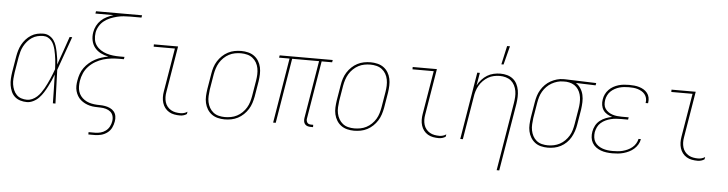

<svg xmlns="http://www.w3.org/2000/svg" viewBox="-53 -1004 5606 1478"><g transform="rotate(5 2750.0 -264.5)"><path d="M167 8Q141 8 116.5 0.5Q92 -7 74 -23Q56 -39 46 -62Q36 -85 32 -110Q28 -135 29.5 -161Q31 -187 35 -213L55 -333Q59 -357 66 -381Q73 -405 85 -427.5Q97 -450 114.5 -469.5Q132 -489 154 -503Q176 -517 200.5 -522.5Q225 -528 249 -528Q274 -528 295 -516Q316 -504 329.5 -485Q343 -466 350 -443.5Q357 -421 362 -397Q367 -373 370.5 -349Q374 -325 375 -300Q395 -355 414 -410Q433 -465 452 -520H472Q448 -455 425.5 -390Q403 -325 379 -260Q382 -195 383.5 -130Q385 -65 388 0H368Q367 -55 366 -110.5Q365 -166 363 -222Q354 -197 343 -173Q332 -149 320 -125.5Q308 -102 293.5 -79Q279 -56 260.5 -36.5Q242 -17 217 -4.5Q192 8 167 8ZM167 -10Q187 -10 207 -19Q227 -28 243 -42.5Q259 -57 271.5 -74.5Q284 -92 294.5 -110.5Q305 -129 314 -148Q323 -167 331.5 -186Q340 -205 347.5 -224.5Q355 -244 362 -263Q361 -282 360 -301Q359 -320 356.5 -339Q354 -358 351 -376.5Q348 -395 343.5 -413Q339 -431 332 -448Q325 -465 313.5 -479Q302 -493 285.5 -501.5Q269 -510 249 -510Q227 -510 204.5 -504.5Q182 -499 162.5 -486Q143 -473 127.5 -455Q112 -437 101 -416.5Q90 -396 84 -374Q78 -352 74 -330L54 -210Q51 -187 49 -163.5Q47 -140 50.5 -118Q54 -96 62.5 -75.5Q71 -55 86 -39.5Q101 -24 122.5 -17Q144 -10 167 -10Z M661 215V197H711Q732 197 753.5 191.5Q775 186 793 172.5Q811 159 821.5 139Q832 119 835 99Q839 77 833.5 57Q828 37 813 24.5Q798 12 778 6.5Q758 1 736.5 0.5Q715 0 693.5 -1Q672 -2 652.5 -7Q633 -12 615 -21Q597 -30 582 -43Q567 -56 557 -73Q547 -90 541.5 -109.5Q536 -129 536.5 -150.5Q537 -172 541 -193Q545 -218 554 -243.5Q563 -269 579 -291Q595 -313 616 -331Q637 -349 661 -362Q685 -375 710.5 -383Q736 -391 762 -396Q730 -402 702.5 -416Q675 -430 656 -453.5Q637 -477 630.5 -508.5Q624 -540 630 -573Q634 -598 646.5 -622.5Q659 -647 679 -666Q699 -685 724 -697Q749 -709 774 -717H634L637 -735H993L990 -717H904Q878 -717 852.5 -715Q827 -713 801 -706.5Q775 -700 749.5 -689.5Q724 -679 702 -661.5Q680 -644 666 -619.5Q652 -595 648 -570Q644 -543 648 -517.5Q652 -492 666.5 -472Q681 -452 702 -438.5Q723 -425 747 -417.5Q771 -410 797 -407Q823 -404 850 -404H886L883 -386H847Q817 -386 785.5 -382.5Q754 -379 724 -370Q694 -361 665.5 -344.5Q637 -328 614 -304Q591 -280 578 -250.5Q565 -221 560 -190Q557 -169 557 -148Q557 -127 563 -108Q569 -89 581 -73.5Q593 -58 610 -46.5Q627 -35 646 -29Q665 -23 686 -20.5Q707 -18 728 -18Q749 -18 769.5 -14.5Q790 -11 808.5 -2.5Q827 6 839.5 21Q852 36 855.5 56.5Q859 77 855 98Q851 123 839.5 146.5Q828 170 806.5 186Q785 202 760 208.5Q735 215 711 215Z M1351 8Q1328 8 1306 4Q1284 0 1265.5 -11Q1247 -22 1234 -39Q1221 -56 1214.5 -77Q1208 -98 1207.5 -120.5Q1207 -143 1211 -166L1267 -502H1103V-520H1290L1231 -164Q1227 -143 1227.5 -123Q1228 -103 1233.5 -84.5Q1239 -66 1251 -51Q1263 -36 1279.5 -26.5Q1296 -17 1315 -13.5Q1334 -10 1354 -10Q1367 -10 1381 -14Q1395 -18 1406 -26L1403 -8Q1392 0 1378 4Q1364 8 1351 8Z M1695 8Q1668 8 1642 1.5Q1616 -5 1595.5 -20Q1575 -35 1561.5 -57Q1548 -79 1542 -105Q1536 -131 1537.5 -158.5Q1539 -186 1543 -213L1563 -333Q1567 -359 1575 -384Q1583 -409 1597.5 -432Q1612 -455 1632 -474Q1652 -493 1676 -505.5Q1700 -518 1726 -523Q1752 -528 1778 -528Q1805 -528 1831.5 -521.5Q1858 -515 1878.5 -500Q1899 -485 1912.5 -463Q1926 -441 1931.5 -415Q1937 -389 1936 -361.5Q1935 -334 1931 -307L1911 -187Q1906 -161 1898 -136Q1890 -111 1875.5 -88Q1861 -65 1841 -46Q1821 -27 1797 -14.5Q1773 -2 1747 3Q1721 8 1695 8ZM1696 -10Q1719 -10 1743 -14.5Q1767 -19 1789 -30.5Q1811 -42 1829.5 -60Q1848 -78 1860.5 -99Q1873 -120 1880 -143.5Q1887 -167 1891 -190L1911 -310Q1915 -334 1916 -358.5Q1917 -383 1912.5 -406.5Q1908 -430 1896.5 -450Q1885 -470 1867 -484Q1849 -498 1825.5 -504Q1802 -510 1777 -510Q1754 -510 1730.5 -505.5Q1707 -501 1685 -489.5Q1663 -478 1644.5 -460Q1626 -442 1613.5 -421Q1601 -400 1593.5 -376.5Q1586 -353 1582 -330L1562 -210Q1559 -186 1557.5 -161.5Q1556 -137 1561 -113.5Q1566 -90 1577.5 -70Q1589 -50 1606.5 -36Q1624 -22 1647.5 -16Q1671 -10 1696 -10Z M2379 8H2361Q2348 8 2336.5 4.5Q2325 1 2317 -8Q2309 -17 2307 -30Q2305 -43 2307 -56L2381 -502H2173L2090 0H2070L2153 -502H2072L2075 -520H2485L2482 -502H2401L2327 -56Q2325 -47 2326.5 -38Q2328 -29 2333 -22Q2338 -15 2346.5 -12.5Q2355 -10 2364 -10H2379Z M2695 8Q2668 8 2642 1.5Q2616 -5 2595.5 -20Q2575 -35 2561.5 -57Q2548 -79 2542 -105Q2536 -131 2537.5 -158.5Q2539 -186 2543 -213L2563 -333Q2567 -359 2575 -384Q2583 -409 2597.5 -432Q2612 -455 2632 -474Q2652 -493 2676 -505.5Q2700 -518 2726 -523Q2752 -528 2778 -528Q2805 -528 2831.5 -521.5Q2858 -515 2878.5 -500Q2899 -485 2912.5 -463Q2926 -441 2931.5 -415Q2937 -389 2936 -361.5Q2935 -334 2931 -307L2911 -187Q2906 -161 2898 -136Q2890 -111 2875.5 -88Q2861 -65 2841 -46Q2821 -27 2797 -14.5Q2773 -2 2747 3Q2721 8 2695 8ZM2696 -10Q2719 -10 2743 -14.5Q2767 -19 2789 -30.5Q2811 -42 2829.5 -60Q2848 -78 2860.5 -99Q2873 -120 2880 -143.5Q2887 -167 2891 -190L2911 -310Q2915 -334 2916 -358.5Q2917 -383 2912.5 -406.5Q2908 -430 2896.5 -450Q2885 -470 2867 -484Q2849 -498 2825.5 -504Q2802 -510 2777 -510Q2754 -510 2730.5 -505.5Q2707 -501 2685 -489.5Q2663 -478 2644.5 -460Q2626 -442 2613.5 -421Q2601 -400 2593.5 -376.5Q2586 -353 2582 -330L2562 -210Q2559 -186 2557.5 -161.5Q2556 -137 2561 -113.5Q2566 -90 2577.5 -70Q2589 -50 2606.5 -36Q2624 -22 2647.5 -16Q2671 -10 2696 -10Z M3351 8Q3328 8 3306 4Q3284 0 3265.5 -11Q3247 -22 3234 -39Q3221 -56 3214.5 -77Q3208 -98 3207.5 -120.5Q3207 -143 3211 -166L3267 -502H3103V-520H3290L3231 -164Q3227 -143 3227.5 -123Q3228 -103 3233.5 -84.5Q3239 -66 3251 -51Q3263 -36 3279.5 -26.5Q3296 -17 3315 -13.5Q3334 -10 3354 -10Q3367 -10 3381 -14Q3395 -18 3406 -26L3403 -8Q3392 0 3378 4Q3364 8 3351 8Z M3816 215 3903 -310Q3907 -334 3908.5 -358Q3910 -382 3906 -405Q3902 -428 3891.5 -448.5Q3881 -469 3864 -483Q3847 -497 3824 -503.5Q3801 -510 3777 -510Q3755 -510 3731.5 -505Q3708 -500 3687.5 -488Q3667 -476 3649.5 -458.5Q3632 -441 3620 -420Q3608 -399 3601 -376.5Q3594 -354 3591 -331L3536 0H3516L3602 -520H3622L3605 -421Q3617 -445 3636.5 -466.5Q3656 -488 3679 -502Q3702 -516 3728.5 -522Q3755 -528 3781 -528Q3808 -528 3833 -521Q3858 -514 3877.5 -498.5Q3897 -483 3908.5 -460.5Q3920 -438 3924.5 -412.5Q3929 -387 3928 -360.5Q3927 -334 3923 -307L3836 215ZM3781 -600 3813 -744H3835L3798 -600Z M4192 8Q4164 8 4138.5 1.5Q4113 -5 4093 -20.5Q4073 -36 4060 -58Q4047 -80 4041.5 -105.5Q4036 -131 4037.5 -158.5Q4039 -186 4043 -213L4063 -333Q4067 -358 4074.5 -382Q4082 -406 4095.5 -428.5Q4109 -451 4128 -470Q4147 -489 4170 -501.5Q4193 -514 4217.5 -521Q4242 -528 4266 -528H4281L4521 -520L4518 -502L4365 -507Q4387 -493 4402 -470Q4417 -447 4423 -420Q4429 -393 4428 -364.5Q4427 -336 4423 -307L4403 -187Q4399 -162 4390.5 -137Q4382 -112 4369 -89Q4356 -66 4336 -46.5Q4316 -27 4292 -14.5Q4268 -2 4242.5 3Q4217 8 4192 8ZM4192 -10Q4215 -10 4238.5 -15Q4262 -20 4283.5 -31.5Q4305 -43 4323 -61Q4341 -79 4353.5 -100Q4366 -121 4372.5 -144Q4379 -167 4383 -190L4403 -310Q4407 -333 4408 -356Q4409 -379 4406 -400.5Q4403 -422 4394 -442Q4385 -462 4370 -477Q4355 -492 4335 -500Q4315 -508 4292 -510H4266Q4244 -510 4221.5 -503.5Q4199 -497 4178 -485Q4157 -473 4140 -455.5Q4123 -438 4111 -417.5Q4099 -397 4092.5 -375Q4086 -353 4082 -330L4062 -210Q4059 -186 4057.5 -161.5Q4056 -137 4060.5 -114Q4065 -91 4075.5 -71Q4086 -51 4103.5 -36.5Q4121 -22 4144 -16Q4167 -10 4192 -10Z M4692 8Q4669 8 4646 5Q4623 2 4602.5 -5.5Q4582 -13 4564.5 -26Q4547 -39 4536 -58Q4525 -77 4522.5 -99.5Q4520 -122 4524 -145Q4528 -169 4540 -192Q4552 -215 4573 -231.5Q4594 -248 4617.5 -257Q4641 -266 4666 -271Q4645 -277 4626.5 -288Q4608 -299 4596.5 -316Q4585 -333 4581.5 -355Q4578 -377 4582 -399Q4585 -420 4594.5 -439.5Q4604 -459 4619.5 -475Q4635 -491 4654 -501.5Q4673 -512 4693.5 -518Q4714 -524 4734.5 -526Q4755 -528 4775 -528Q4796 -528 4815.5 -526Q4835 -524 4853.5 -518.5Q4872 -513 4888 -503.5Q4904 -494 4916 -479Q4928 -464 4932 -445Q4936 -426 4933 -406L4932 -400H4913L4914 -405Q4917 -422 4912.5 -439Q4908 -456 4897.5 -468.5Q4887 -481 4873 -489Q4859 -497 4843 -502Q4827 -507 4809 -508.5Q4791 -510 4774 -510Q4756 -510 4737.5 -508Q4719 -506 4701.5 -501Q4684 -496 4666.5 -486.5Q4649 -477 4635 -463.5Q4621 -450 4612.5 -432.5Q4604 -415 4601 -397Q4598 -378 4600 -360Q4602 -342 4612 -328Q4622 -314 4636.5 -304Q4651 -294 4668 -288.5Q4685 -283 4703 -281Q4721 -279 4740 -279H4793L4790 -261H4737Q4717 -261 4697 -259.5Q4677 -258 4657 -253Q4637 -248 4617.5 -239Q4598 -230 4581.5 -215.5Q4565 -201 4556 -182Q4547 -163 4543 -143Q4540 -122 4542.5 -102Q4545 -82 4555 -66Q4565 -50 4580.5 -39Q4596 -28 4614.5 -21.5Q4633 -15 4653 -12.5Q4673 -10 4693 -10Q4712 -10 4731.5 -11.5Q4751 -13 4770 -18Q4789 -23 4807.5 -31.5Q4826 -40 4842 -53Q4858 -66 4868.5 -83.5Q4879 -101 4883 -120H4902L4901 -119Q4898 -98 4886 -78Q4874 -58 4857 -43Q4840 -28 4819.5 -18Q4799 -8 4777.5 -2Q4756 4 4734.5 6Q4713 8 4692 8Z M5351 8Q5328 8 5306 4Q5284 0 5265.5 -11Q5247 -22 5234 -39Q5221 -56 5214.5 -77Q5208 -98 5207.5 -120.5Q5207 -143 5211 -166L5267 -502H5103V-520H5290L5231 -164Q5227 -143 5227.5 -123Q5228 -103 5233.5 -84.5Q5239 -66 5251 -51Q5263 -36 5279.5 -26.5Q5296 -17 5315 -13.5Q5334 -10 5354 -10Q5367 -10 5381 -14Q5395 -18 5406 -26L5403 -8Q5392 0 5378 4Q5364 8 5351 8Z"/></g></svg>

Font: Iosevka Term Curly Th Obl
Style: Regular
Weight: 100
Italic angle: -9°
Designer: Belleve Invis
Foundry: Belleve Invis
Version: Version 32.3.0